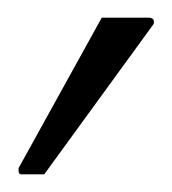

<svg xmlns="http://www.w3.org/2000/svg" viewBox="-20 -610 194 217"><path d="M4 -413Q1 -413 1 -417Q1 -417 1 -420L95 -590H148Q154 -590 154 -585Q154 -583 153 -582L30 -413Z"/></svg>

Font: Indiction Unicode
Style: Normal
Weight: 500
Version: Version 1.1